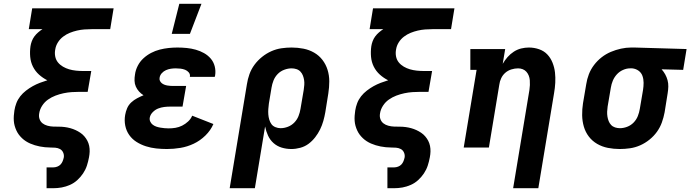

<svg xmlns="http://www.w3.org/2000/svg" viewBox="-20 -779 3646 1014"><path d="M226 215V105H262Q272 105 282.5 101Q293 97 300 89.5Q307 82 311 72Q315 62 317 52Q319 39 313.5 26.5Q308 14 296.5 8Q285 2 271.5 1Q258 0 244.5 0Q231 0 217 -1.5Q203 -3 190 -5.5Q177 -8 164 -12Q151 -16 139.5 -21Q128 -26 117 -33Q106 -40 96.5 -49Q87 -58 79.5 -68Q72 -78 66.5 -90Q61 -102 57.5 -114.5Q54 -127 53 -140.5Q52 -154 53 -168Q54 -182 56 -195Q59 -215 66.5 -234.5Q74 -254 87 -270.5Q100 -287 117.5 -300.5Q135 -314 153 -324Q171 -334 190.5 -341.5Q210 -349 230 -355Q206 -367 186 -385Q166 -403 154 -427Q142 -451 139.5 -479Q137 -507 141 -535Q143 -548 148 -561.5Q153 -575 161.5 -586.5Q170 -598 181 -607.5Q192 -617 204 -625H132L150 -735H580L562 -625H464Q445 -625 425.5 -623.5Q406 -622 386.5 -617.5Q367 -613 348.5 -605.5Q330 -598 313.5 -585.5Q297 -573 286 -555.5Q275 -538 272 -519Q268 -500 271.5 -481.5Q275 -463 286 -449.5Q297 -436 312.5 -427Q328 -418 345 -413Q362 -408 381 -406Q400 -404 419 -404H462L443 -294H400Q379 -294 358 -292.5Q337 -291 315.5 -286.5Q294 -282 273 -274Q252 -266 233.5 -253Q215 -240 202.5 -220.5Q190 -201 187 -180Q184 -164 189 -150Q194 -136 205 -127.5Q216 -119 231 -115Q246 -111 261 -110.5Q276 -110 291.5 -110Q307 -110 322 -108Q337 -106 351.5 -102Q366 -98 379 -92Q392 -86 404 -78Q416 -70 425.5 -59Q435 -48 441.5 -35.5Q448 -23 451 -8.5Q454 6 453.5 21.5Q453 37 450 52Q446 74 439 95.5Q432 117 419 136.5Q406 156 388.5 172Q371 188 349.5 197.5Q328 207 306 211Q284 215 262 215Z M862 8Q833 8 805 5Q777 2 750.5 -6.5Q724 -15 701 -29.5Q678 -44 662.5 -66Q647 -88 641.5 -115.5Q636 -143 641 -172Q644 -190 651.5 -207.5Q659 -225 673 -238Q687 -251 704 -260Q721 -269 738 -276Q725 -284 714.5 -295.5Q704 -307 697.5 -321.5Q691 -336 690.5 -352.5Q690 -369 693 -386Q696 -409 707.5 -431.5Q719 -454 737.5 -471Q756 -488 778 -499.5Q800 -511 823.5 -517Q847 -523 870.5 -525.5Q894 -528 917 -528Q942 -528 966.5 -525.5Q991 -523 1014 -516.5Q1037 -510 1057.5 -498.5Q1078 -487 1093 -469.5Q1108 -452 1114 -428.5Q1120 -405 1116 -380L1114 -373H982L983 -374Q985 -387 977 -396.5Q969 -406 957.5 -410.5Q946 -415 933.5 -416.5Q921 -418 908 -418Q895 -418 882 -416Q869 -414 856.5 -408.5Q844 -403 834.5 -392.5Q825 -382 823 -369Q821 -360 824.5 -352.5Q828 -345 834 -340Q840 -335 847.5 -332Q855 -329 863.5 -327.5Q872 -326 880.5 -325.5Q889 -325 898 -325H963L944 -216H879Q863 -216 847 -214Q831 -212 815.5 -206Q800 -200 787 -187Q774 -174 771 -158Q769 -147 773.5 -137Q778 -127 786.5 -120.5Q795 -114 805 -110.5Q815 -107 826.5 -105Q838 -103 849 -102Q860 -101 871 -101Q889 -101 907 -104Q925 -107 942 -115.5Q959 -124 973.5 -137.5Q988 -151 995 -168L1107 -124Q1093 -91 1065 -63.5Q1037 -36 1003 -20Q969 -4 933 2Q897 8 862 8ZM887 -600 927 -759H1044L983 -600Z M1193 215 1284 -334Q1288 -361 1297.5 -387.5Q1307 -414 1324 -437Q1341 -460 1364 -478.5Q1387 -497 1413 -508.5Q1439 -520 1466 -524Q1493 -528 1520 -528Q1552 -528 1582.5 -522Q1613 -516 1639 -501Q1665 -486 1683 -462.5Q1701 -439 1710 -410Q1719 -381 1719 -349.5Q1719 -318 1714 -286L1698 -186Q1694 -163 1687.5 -140Q1681 -117 1670.5 -95.5Q1660 -74 1644.5 -54Q1629 -34 1609.5 -19.5Q1590 -5 1566 1.5Q1542 8 1519 8Q1492 8 1467.5 0.5Q1443 -7 1424.5 -23.5Q1406 -40 1395.5 -63Q1385 -86 1380 -111L1326 215ZM1462 -102Q1481 -102 1500.5 -109.5Q1520 -117 1534.5 -132Q1549 -147 1556.5 -166Q1564 -185 1567 -204L1584 -304Q1586 -317 1587 -330.5Q1588 -344 1586 -356.5Q1584 -369 1579.5 -380.5Q1575 -392 1566.5 -401Q1558 -410 1545.5 -414Q1533 -418 1520 -418Q1501 -418 1481 -410.5Q1461 -403 1446.5 -388Q1432 -373 1424.5 -354Q1417 -335 1414 -316L1400 -232Q1398 -217 1397 -203Q1396 -189 1397 -175Q1398 -161 1402 -147.5Q1406 -134 1413.5 -123.5Q1421 -113 1434.5 -107.5Q1448 -102 1462 -102Z M2026 215V105H2062Q2072 105 2082.5 101Q2093 97 2100 89.5Q2107 82 2111 72Q2115 62 2117 52Q2119 39 2113.5 26.5Q2108 14 2096.5 8Q2085 2 2071.5 1Q2058 0 2044.5 0Q2031 0 2017 -1.5Q2003 -3 1990 -5.5Q1977 -8 1964 -12Q1951 -16 1939.5 -21Q1928 -26 1917 -33Q1906 -40 1896.5 -49Q1887 -58 1879.5 -68Q1872 -78 1866.5 -90Q1861 -102 1857.5 -114.5Q1854 -127 1853 -140.5Q1852 -154 1853 -168Q1854 -182 1856 -195Q1859 -215 1866.5 -234.5Q1874 -254 1887 -270.5Q1900 -287 1917.5 -300.5Q1935 -314 1953 -324Q1971 -334 1990.5 -341.5Q2010 -349 2030 -355Q2006 -367 1986 -385Q1966 -403 1954 -427Q1942 -451 1939.5 -479Q1937 -507 1941 -535Q1943 -548 1948 -561.5Q1953 -575 1961.5 -586.5Q1970 -598 1981 -607.5Q1992 -617 2004 -625H1932L1950 -735H2380L2362 -625H2264Q2245 -625 2225.5 -623.5Q2206 -622 2186.5 -617.5Q2167 -613 2148.5 -605.5Q2130 -598 2113.5 -585.5Q2097 -573 2086 -555.5Q2075 -538 2072 -519Q2068 -500 2071.5 -481.5Q2075 -463 2086 -449.5Q2097 -436 2112.5 -427Q2128 -418 2145 -413Q2162 -408 2181 -406Q2200 -404 2219 -404H2262L2243 -294H2200Q2179 -294 2158 -292.5Q2137 -291 2115.5 -286.5Q2094 -282 2073 -274Q2052 -266 2033.5 -253Q2015 -240 2002.5 -220.5Q1990 -201 1987 -180Q1984 -164 1989 -150Q1994 -136 2005 -127.5Q2016 -119 2031 -115Q2046 -111 2061 -110.5Q2076 -110 2091.5 -110Q2107 -110 2122 -108Q2137 -106 2151.5 -102Q2166 -98 2179 -92Q2192 -86 2204 -78Q2216 -70 2225.5 -59Q2235 -48 2241.5 -35.5Q2248 -23 2251 -8.5Q2254 6 2253.5 21.5Q2253 37 2250 52Q2246 74 2239 95.5Q2232 117 2219 136.5Q2206 156 2188.5 172Q2171 188 2149.5 197.5Q2128 207 2106 211Q2084 215 2062 215Z M2690 215 2776 -304Q2778 -317 2778.5 -330Q2779 -343 2778 -355.5Q2777 -368 2772.5 -379.5Q2768 -391 2760 -400Q2752 -409 2740.5 -413.5Q2729 -418 2716 -418Q2699 -418 2681 -412.5Q2663 -407 2649 -395Q2635 -383 2627 -366Q2619 -349 2617 -332L2562 0H2429L2497 -410H2464V-520H2648L2635 -442Q2646 -461 2660.5 -477.5Q2675 -494 2693.5 -506Q2712 -518 2732.5 -523Q2753 -528 2773 -528Q2801 -528 2827 -519Q2853 -510 2870.5 -491.5Q2888 -473 2898 -448Q2908 -423 2911 -396.5Q2914 -370 2912.5 -342Q2911 -314 2906 -286L2823 215Z M3253 8Q3221 8 3190.5 2Q3160 -4 3134 -19Q3108 -34 3090 -57.5Q3072 -81 3063.5 -110Q3055 -139 3054.5 -170.5Q3054 -202 3059 -234L3076 -334Q3080 -361 3090 -387Q3100 -413 3117.5 -436Q3135 -459 3157.5 -476.5Q3180 -494 3206 -505Q3232 -516 3259.5 -522Q3287 -528 3313 -528H3331L3606 -520L3588 -410L3474 -413Q3485 -401 3493 -386.5Q3501 -372 3505.5 -355.5Q3510 -339 3509.5 -321.5Q3509 -304 3506 -286L3490 -186Q3485 -159 3475.5 -132.5Q3466 -106 3449.5 -83Q3433 -60 3410 -41.5Q3387 -23 3361 -11.5Q3335 0 3307.5 4Q3280 8 3253 8ZM3254 -102Q3273 -102 3292.5 -109.5Q3312 -117 3326.5 -132Q3341 -147 3348.5 -166Q3356 -185 3359 -204L3376 -304Q3379 -323 3379 -342Q3379 -361 3373 -378Q3367 -395 3352.5 -405.5Q3338 -416 3319 -418H3307Q3289 -418 3270 -409.5Q3251 -401 3237.5 -386Q3224 -371 3216.5 -353Q3209 -335 3206 -316L3189 -216Q3187 -203 3186.5 -189.5Q3186 -176 3188 -163.5Q3190 -151 3194.5 -139.5Q3199 -128 3207.5 -119Q3216 -110 3228.5 -106Q3241 -102 3254 -102Z"/></svg>

Font: Iosevka HT Extrabold Extended
Style: Italic
Weight: 800
Width: 7
Italic angle: -9°
Monospace: yes
Designer: Belleve Invis
Foundry: Belleve Invis
Version: Version 32.3.0; ttfautohint (v1.8.4)